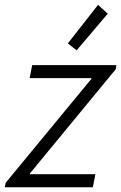

<svg xmlns="http://www.w3.org/2000/svg" viewBox="-23 -790 511 810"><path d="M1 -19 362.3 -457V-460.4H102.1L112.8 -515.1H467.8L465.3 -498L103.5 -58.6V-55.2H379.4L368.7 0H-2.9ZM263.2 -606.9 390.6 -769.5 431.6 -732.4 300.3 -577.6Z"/></svg>

Font: Reddit Sans Vanilla Light
Style: Italic
Weight: 300
Italic angle: -11.25°
Designer: Stephen Hutchings
Version: Version 1.013